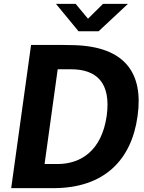

<svg xmlns="http://www.w3.org/2000/svg" viewBox="-20 -975 748 995"><path d="M38 0H257C519 0 662 -145 693 -374C724 -595 629 -733 365 -741C302 -743 156 -742 141 -742ZM436 -878 372 -955H270L387 -813H491L643 -955H514ZM348 -616C482 -616 556 -545 533 -375C507 -192 397 -125 278 -125H211L279 -616Z"/></svg>

Font: Cheyenne Sans
Style: Bold Italic
Weight: 700
Italic angle: -8.13011°
Designer: The Public Sans project authors (U.S. Web Design System), Libre Franklin designed by Pablo Impallari and Rodrigo Fuenzal
Foundry: The Cheyenne Sans Project Authors
Version: Version 2.007